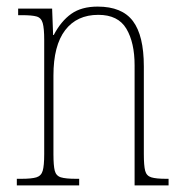

<svg xmlns="http://www.w3.org/2000/svg" viewBox="-20 -562 556 582"><path d="M31 0V-20H44Q76 -20 90.5 -24.5Q105 -29 109.5 -44.5Q114 -60 114 -95V-441Q114 -476 109.5 -492Q105 -508 91 -512Q77 -516 47 -516H35V-536H138L141 -456H143Q165 -498 196 -520Q227 -542 276 -542Q350 -542 383 -498Q416 -454 416 -361V-95Q416 -60 420 -44.5Q424 -29 438.5 -24.5Q453 -20 484 -20H491V0H388V-364Q388 -433 363 -475Q338 -517 278 -517Q213 -517 177.5 -470.5Q142 -424 142 -333V-95Q142 -60 146 -44.5Q150 -29 164.5 -24.5Q179 -20 211 -20H220V0Z"/></svg>

Font: Noto Serif Lao Condensed Thin
Style: Regular
Weight: 100
Width: 3
Designer: Monotype Design Team
Foundry: Monotype Imaging Inc.
Version: Version 2.003; ttfautohint (v1.8.4.7-5d5b)